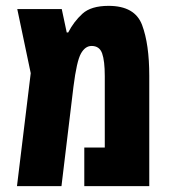

<svg xmlns="http://www.w3.org/2000/svg" viewBox="-20 -636 583 656"><path d="M351 -616Q291 -616 261.5 -589Q232 -562 213 -525H208L191 -605H39L85 -386L38 0H190L231 -340Q242 -427 256.5 -453Q271 -479 293 -479Q320 -479 329 -453.5Q338 -428 338 -376V-132H268V0H490V-377Q490 -485 465.5 -550.5Q441 -616 351 -616Z"/></svg>

Font: Noto Sans Hebrew ExtraCondensed Extra
Style: Regular
Weight: 800
Width: 3
Designer: Monotype Design Team
Foundry: Monotype Imaging Inc.
Version: Version 1.902